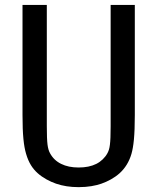

<svg xmlns="http://www.w3.org/2000/svg" viewBox="-20 -749 642 783"><path d="M300.8 14.2C338.9 14.2 369.6 8.3 393.6 0C418.9 -8.8 446.8 -23.4 468.3 -43C490.2 -63 506.8 -89.4 516.1 -121.6C524.4 -150.4 529.8 -194.3 529.8 -279.8V-729H431.2V-233.9C431.2 -198.7 430.2 -173.8 428.2 -158.7C426.3 -143.1 423.3 -133.8 418 -124C408.2 -106 392.1 -90.3 372.6 -80.6C353 -70.8 329.1 -65.9 300.8 -65.9C272.9 -65.9 249 -70.8 229.5 -80.6C209.5 -90.3 194.3 -105 184.1 -124C179.2 -132.3 175.8 -144 173.8 -159.2C171.9 -174.3 170.9 -199.2 170.9 -234.9V-729H71.8V-279.8C71.8 -199.7 76.7 -154.3 86.4 -121.6C97.2 -84.5 113.3 -61 133.3 -43C154.3 -23.9 183.1 -8.8 208.5 0C235.8 9.3 265.6 14.2 300.8 14.2Z"/></svg>

Font: Hack
Style: Regular
Weight: 400
Monospace: yes
Designer: Christopher Simpkins
Foundry: Christopher Simpkins
Version: Version 2.010